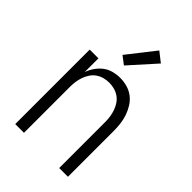

<svg xmlns="http://www.w3.org/2000/svg" viewBox="-224 -854 948 948"><g transform="rotate(45 250.0 -380.0)"><path d="M66 0V-520H127V-424Q135 -447 149 -467Q163 -487 182 -501.5Q201 -516 225 -522Q249 -528 273 -528Q297 -528 321.5 -521Q346 -514 365.5 -499Q385 -484 398.5 -462.5Q412 -441 420 -417.5Q428 -394 431 -369.5Q434 -345 434 -320V0H373V-320Q373 -339 370.5 -357Q368 -375 362 -392.5Q356 -410 345.5 -426Q335 -442 320 -452.5Q305 -463 287 -468Q269 -473 250 -473Q231 -473 213 -468Q195 -463 180 -452.5Q165 -442 154.5 -426Q144 -410 138 -392.5Q132 -375 129.5 -357Q127 -339 127 -320V0ZM241 -584 199 -616 312 -760 363 -720Z"/></g></svg>

Font: Iosevka Custom Light
Style: Regular
Weight: 300
Monospace: yes
Designer: Belleve Invis
Foundry: Belleve Invis
Version: Version 27.3.5